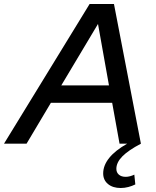

<svg xmlns="http://www.w3.org/2000/svg" viewBox="-73 -720 780 962"><path d="M-53 0 376 -700H498L633 0Q570 33 540 63.5Q510 94 510 126Q510 144 522.5 155Q535 166 557 166Q567 166 578.5 163Q590 160 600 155L605 204Q589 212 570 217Q551 222 532 222Q492 222 468 202Q444 182 444 149Q444 109 474 71.5Q504 34 564 0H526L489 -205H182L60 0ZM234 -292H473L418 -600Z"/></svg>

Font: Red Hat Display Medium
Style: Italic
Weight: 500
Italic angle: -12°
Designer: Pentagram / MCKL
Foundry: Pentagram / MCKL
Version: Version 1.003; Red Hat Display Medium Italic